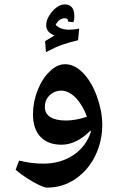

<svg xmlns="http://www.w3.org/2000/svg" viewBox="-20 -793 537 873"><path d="M195 60Q183 60 158 48.5Q133 37 104.5 18.5Q76 0 51 -21L67 -63Q94 -56 121.5 -52.5Q149 -49 177 -49Q255 -49 313 -87.5Q371 -126 393 -193L392 -200Q363 -170 329 -152.5Q295 -135 260 -135Q198 -135 164 -171Q130 -207 130 -273Q130 -329 151 -382.5Q172 -436 206 -468Q239 -501 276 -501Q319 -501 357.5 -461.5Q396 -422 421 -354Q433 -320 439 -288Q445 -256 445 -224Q445 -174 430 -127Q415 -80 387.5 -42Q360 -4 321 22Q264 60 195 60ZM280 -245Q303 -245 326.5 -249.5Q350 -254 375 -262Q366 -290 347 -319.5Q328 -349 305 -365Q281 -381 259 -381Q234 -381 215 -367.5Q196 -354 188 -333Q184 -321 184 -306Q184 -276 209 -260.5Q234 -245 280 -245ZM189 -556 185 -606 228 -632Q190 -646 190 -678Q190 -699 203 -721Q216 -743 235.5 -758Q255 -773 274 -773Q318 -773 318 -719Q318 -701 313 -692L289 -695V-699Q289 -704 285.5 -707Q282 -710 275 -710Q262 -710 251.5 -702.5Q241 -695 233 -680Q255 -658 293 -658Q303 -658 314.5 -659Q326 -660 340 -663L335 -610Q292 -600 262.5 -589.5Q233 -579 189 -556Z"/></svg>

Font: Noto Naskh Arabic UI
Style: Regular
Weight: 400
Designer: Monotype Design Team, David Williams, Mohamad Dakak and Nizar Qandah
Foundry: Monotype Imaging Inc.
Version: Version 2.014